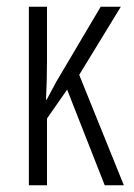

<svg xmlns="http://www.w3.org/2000/svg" viewBox="-20 -552 398 572"><path d="M340 -532H280L148 -309C138 -291 129 -274 119 -255H117C119 -292 120 -331 120 -369V-532H66V0H120V-199L180 -285L292 0H349L216 -329Z"/></svg>

Font: Noto Sans Display Condensed Light
Style: Regular
Weight: 300
Width: 3
Designer: Monotype Design Team
Foundry: Monotype Imaging Inc.
Version: Version 1.900